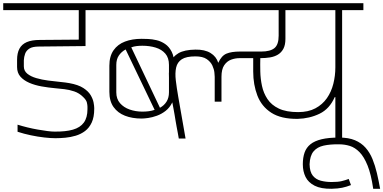

<svg xmlns="http://www.w3.org/2000/svg" viewBox="-56 -860 2380 1192"><path d="M288 -2Q259 -2 219 -6.5Q179 -11 136 -20Q93 -29 53 -42V-86Q82 -77 114.5 -69Q147 -61 179 -55.5Q211 -50 237.5 -46.5Q264 -43 282 -43Q351 -42 396.5 -55Q442 -68 464.5 -99Q487 -130 487 -182Q487 -194 487 -195.5Q487 -197 487 -196Q487 -195 487 -198Q487 -207 483.5 -223Q480 -239 460 -258Q436 -282 405 -292.5Q374 -303 343 -306.5Q312 -310 289 -312Q245 -316 202.5 -323.5Q160 -331 125.5 -346Q91 -361 70.5 -384.5Q50 -408 50 -444Q50 -442 50 -450.5Q50 -459 50 -470.5Q50 -482 50 -488Q50 -530 64.5 -557.5Q79 -585 110 -598.5Q141 -612 192 -612L433 -614V-797H-36V-840H611V-797H475V-574L186 -571Q146 -571 126.5 -558.5Q107 -546 100 -526.5Q93 -507 92 -486Q92 -476 92 -466Q92 -456 92 -448Q92 -420 113.5 -402.5Q135 -385 169.5 -375Q204 -365 242.5 -360Q281 -355 316.5 -351.5Q352 -348 374 -344Q430 -334 461.5 -313.5Q493 -293 507 -269Q521 -245 525 -223.5Q529 -202 529 -190V-184Q529 -133 513.5 -99.5Q498 -66 472 -46.5Q446 -27 414 -17.5Q382 -8 349.5 -5Q317 -2 288 -2Z M1054 0Q1051 -18 1047.5 -36.5Q1044 -55 1040.5 -73.5Q1037 -92 1034 -110.5Q1031 -129 1028 -147Q1025 -165 1021.5 -183.5Q1018 -202 1014.5 -220.5Q1011 -239 1008 -257Q996 -324 993 -378Q990 -432 1003 -470.5Q1016 -509 1052.5 -530Q1089 -551 1157 -552Q1215 -553 1251 -531Q1287 -509 1299 -470Q1319 -514 1350 -527Q1381 -540 1434 -540H1566Q1622 -540 1648 -561.5Q1674 -583 1674 -638V-797H539V-840H2200V-797H2068V-1H2026V-257H2022Q1990 -184 1928 -154Q1866 -124 1792 -122Q1689 -121 1628.5 -160Q1568 -199 1542 -266.5Q1516 -334 1516 -416V-499H1431Q1404 -499 1378.5 -489.5Q1353 -480 1336 -455Q1319 -430 1319 -383V-229H1277V-383Q1277 -390 1275 -410Q1273 -430 1262.5 -453Q1252 -476 1227.5 -493Q1203 -510 1157 -510Q1100 -510 1072.5 -492Q1045 -474 1037.5 -440.5Q1030 -407 1035.5 -360.5Q1041 -314 1051 -257L1096 0ZM1795 -164Q1858 -164 1902 -187.5Q1946 -211 1973.5 -250.5Q2001 -290 2013.5 -340Q2026 -390 2026 -442Q2026 -531 2026 -619.5Q2026 -708 2026 -797H1716Q1716 -753 1716 -708Q1716 -663 1716 -619Q1716 -581 1703.5 -557.5Q1691 -534 1669.5 -521Q1648 -508 1620 -503.5Q1592 -499 1560 -499Q1559 -461 1560 -416Q1561 -371 1570.5 -326.5Q1580 -282 1604.5 -245Q1629 -208 1675 -186Q1721 -164 1795 -164ZM828 -167Q849 -167 868 -169.5Q887 -172 904 -178L724 -553Q698 -539 682 -515.5Q666 -492 666 -457V-287Q666 -246 689 -219.5Q712 -193 749 -180Q786 -167 828 -167ZM823 -124Q765 -124 720 -141.5Q675 -159 649 -195.5Q623 -232 623 -290V-452Q623 -511 649 -548Q675 -585 720 -602Q765 -619 823 -619Q838 -619 863 -618Q888 -617 916 -610.5Q944 -604 969 -587Q994 -570 1010 -538.5Q1026 -507 1026 -457V-299Q1028 -253 1012.5 -222Q997 -191 972 -171.5Q947 -152 918 -141.5Q889 -131 863.5 -127.5Q838 -124 823 -124ZM937 -191Q963 -205 978 -229Q993 -253 993 -287V-457Q993 -501 970.5 -527Q948 -553 910.5 -564.5Q873 -576 828 -576Q810 -576 792.5 -574Q775 -572 759 -566Z M2123 289Q2095 300 2068.5 305.5Q2042 311 2003 312Q1937 313 1897.5 293Q1858 273 1841 238.5Q1824 204 1824 160Q1824 118 1835 87Q1846 56 1871.5 35.5Q1897 15 1940.5 4.5Q1984 -6 2050 -6Q2108 -6 2147.5 10.5Q2187 27 2213.5 57Q2240 87 2256.5 127.5Q2273 168 2284 215Q2295 262 2304 312H2261Q2248 222 2226 167.5Q2204 113 2176 84.5Q2148 56 2116 46Q2084 36 2050 36Q1994 35 1953.5 44Q1913 53 1890.5 80Q1868 107 1866 160Q1867 207 1886 230.5Q1905 254 1936 262Q1967 270 2003 270Q2042 270 2065 264.5Q2088 259 2109 251Z"/></svg>

Font: Matangi Light
Style: Regular
Weight: 300
Designer: Prashant Pant
Foundry: The Graphic Ant
Version: Version 3.002